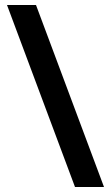

<svg xmlns="http://www.w3.org/2000/svg" viewBox="-20 -741 444 768"><path d="M124 -721 396 7H280L8 -721Z"/></svg>

Font: Noto Sans Thai ExtCond
Style: Bold
Weight: 700
Width: 2
Designer: Monotype Design Team
Foundry: Monotype Imaging Inc.
Version: Version 2.002; ttfautohint (v1.8.4.7-5d5b)